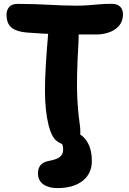

<svg xmlns="http://www.w3.org/2000/svg" viewBox="-20 -729 663 983"><path d="M326.2 13Q295.6 13 269.9 -7.6Q244.2 -28.2 229.2 -85.8Q219.8 -124.6 215.1 -167.2Q210.4 -209.8 210.2 -265.1Q210 -320.4 214.6 -396Q219.2 -471.6 228.2 -577.6Q230.2 -607.2 247.2 -625.6Q264.2 -644 291.6 -644Q345.8 -644 366 -615Q386.2 -586 382.2 -520Q376 -416 374.6 -343.6Q373.2 -271.2 375.9 -223.3Q378.6 -175.4 381.9 -144.6Q385.2 -113.8 388.3 -92.9Q391.4 -72 391.4 -52.6Q391.4 -16.4 375.1 -1.7Q358.8 13 326.2 13ZM472.6 -552.4Q420.4 -552.4 375 -552.4Q329.6 -552.4 287.7 -553.4Q245.8 -554.4 204.9 -556.6Q164 -558.8 120.8 -562.2Q79.4 -565.6 56.2 -576.9Q33 -588.2 23.2 -607.2Q13.4 -626.2 13.4 -653.8Q13.4 -676.8 26.8 -693Q40.2 -709.2 71.6 -709.2Q116.8 -709.2 155.4 -707.8Q194 -706.4 229 -704.6Q264 -702.8 298.7 -701.4Q333.4 -700 370 -700Q405 -700 432.4 -702.2Q459.8 -704.4 488 -706.9Q516.2 -709.4 552 -709.4Q581 -709.4 595.3 -694.7Q609.6 -680 609.6 -656.2Q609.6 -620 589.4 -596.9Q569.2 -573.8 537.7 -563.1Q506.2 -552.4 472.6 -552.4ZM273 234Q229.4 234 201.9 214.8Q174.4 195.6 174.4 158.4Q174.4 132.8 187.5 116.6Q200.6 100.4 231.2 94.6Q270.8 87.4 287 74Q303.2 60.6 303.2 36.2Q303.2 19.6 299.1 11.2Q295 2.8 290 -2.1Q285 -7 280.9 -12.6Q276.8 -18.2 276.8 -29Q276.8 -40 287.8 -49.7Q298.8 -59.4 322.8 -59.4Q381 -59.4 415.6 -18.1Q450.2 23.2 450.2 95.6Q450.2 159.6 403.2 196.8Q356.2 234 273 234Z"/></svg>

Font: Shantell Sans Light
Style: Regular
Weight: 300
Designer: Stephen Nixon, Anya Danilova, Shantell Martin
Foundry: Arrow Type
Version: Version 1.011;[c5ecc13dd]